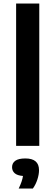

<svg xmlns="http://www.w3.org/2000/svg" viewBox="-20 -828 315 1090"><path d="M71.5 0V-808H203V0ZM86 242.5Q106 201.5 110.5 171Q78 168.5 63.2 155.2Q48.5 142 48.5 121Q48.5 98 66.8 84.8Q85 71.5 124 71.5Q201.5 71.5 201.5 138Q201.5 162.5 192.2 191Q183 219.5 166.5 242.5Z"/></svg>

Font: Encode Sans Semi Expanded SemiBold
Style: Regular
Weight: 600
Width: 6
Designer: Multiple Designers
Foundry: Impallari Type
Version: Version 3.000; ttfautohint (v1.8.3) -l 8 -r 50 -G 200 -x 14 